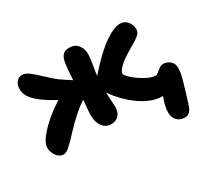

<svg xmlns="http://www.w3.org/2000/svg" viewBox="-138 -739 1209 1120"><g transform="rotate(-30 467.0 -178.5)"><path d="M96.2 0Q69.3 0 50 -25.4Q30.8 -50.8 30.8 -82Q30.8 -116.7 78.9 -169.9Q127 -223.1 199.2 -272.9Q207.5 -279.3 226.1 -291Q216.3 -296.9 181.2 -316.9Q123.5 -351.6 92.8 -385.5Q62 -419.4 62 -459Q62 -485.8 76.4 -504.9Q90.8 -523.9 118.2 -523.9Q136.2 -523.9 160.6 -505.9Q185.1 -487.8 222.9 -451.9Q260.7 -416 285.2 -397Q316.4 -375 358.9 -348.1Q362.3 -418.5 370.1 -464.8Q375 -493.2 389.4 -508.5Q403.8 -523.9 433.1 -523.9Q470.7 -523.9 491 -497.8Q511.2 -471.7 511.2 -437Q511.2 -416 502.7 -366.2Q494.1 -316.4 492.2 -298.8Q495.1 -303.2 500 -308.1Q595.7 -414.6 655.8 -454.1Q718.3 -497.1 757.8 -497.1Q789.6 -497.1 808.3 -474.4Q827.1 -451.7 827.1 -419.9Q827.1 -409.2 822 -399.9Q816.9 -390.6 804.7 -381.1Q792.5 -371.6 781.2 -364.7Q770 -357.9 748 -345Q726.1 -332 711.9 -323.2Q627 -268.6 627 -235.8Q627 -225.1 655.3 -199.7Q683.6 -174.3 723.9 -152.1Q764.2 -129.9 791 -129.9Q797.4 -129.9 808.6 -139.4Q819.8 -148.9 833.7 -158.4Q847.7 -168 860.8 -168Q884.3 -168 905 -151.4Q925.8 -134.8 925.8 -106Q925.8 -82.5 920.7 -58.3Q915.5 -34.2 902.3 8.1Q889.2 50.3 883.8 70.8Q867.7 125.5 859.4 140.1Q843.8 167 816.9 167Q782.2 167 763.2 146Q744.1 125 744.1 94.2Q744.1 50.3 767.1 -5.9H762.2Q690.4 -5.9 607.9 -65.9Q543 -113.3 491.2 -186Q490.7 -186.5 490 -187.5Q489.3 -188.5 488.8 -189Q494.1 -95.2 494.1 -91.8Q494.1 -55.7 475.6 -34.9Q457 -14.2 422.9 -14.2Q389.2 -14.2 367.2 -43Q345.2 -71.8 345.2 -120.1Q345.2 -129.9 346.4 -145.5Q347.7 -161.1 349.9 -183.6Q352.1 -206.1 353 -220.2Q311 -192.9 270 -154.8Q241.2 -129.9 202.4 -87.6Q163.6 -45.4 138.4 -22.7Q113.3 0 96.2 0Z"/></g></svg>

Font: Shantell Sans Irregular
Style: Bold
Weight: 700
Designer: Stephen Nixon, Anya Danilova, Shantell Martin
Foundry: Arrow Type
Version: Version 1.006;[9816181b4]